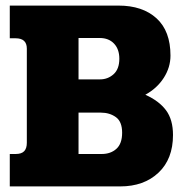

<svg xmlns="http://www.w3.org/2000/svg" viewBox="-20 -667 654 687"><path d="M15 -116H36Q57 -116 66.5 -126Q76 -136 76 -156V-493Q76 -530 36 -530H15V-647H404Q490 -647 540 -601.5Q590 -556 590 -468Q590 -426 566 -388.5Q542 -351 500 -328Q549 -306 574 -272.5Q599 -239 599 -184Q599 -98 547 -49Q495 0 410 0H15ZM338 -383Q366 -383 386.5 -401.5Q407 -420 407 -457Q407 -491 388 -511Q369 -531 337 -531H261V-383ZM344 -116Q376 -116 396.5 -134.5Q417 -153 417 -192Q417 -232 394.5 -248Q372 -264 341 -264H261V-116Z"/></svg>

Font: Pridi
Style: Bold
Weight: 700
Designer: Katatrad Team
Foundry: CadsonDemak
Version: Version 1.001